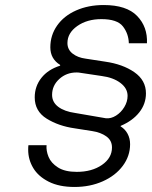

<svg xmlns="http://www.w3.org/2000/svg" viewBox="-20 -735 604 763"><path d="M92 -140Q92 -152 93 -158H165Q163 -136 173 -111.5Q183 -87 210.5 -69.5Q238 -52 285 -52Q345 -52 385 -79.5Q425 -107 425 -149Q425 -177 402.5 -193Q380 -209 347 -214L277 -225Q213 -234 165.5 -263.5Q118 -293 118 -348Q118 -392 144.5 -425.5Q171 -459 219 -474V-477Q180 -501 180 -547Q180 -595 207 -633.5Q234 -672 282.5 -693.5Q331 -715 392 -715Q483 -715 525 -671.5Q567 -628 564 -563H492Q491 -601 468.5 -630Q446 -659 383 -659Q326 -659 287 -631.5Q248 -604 248 -564Q248 -538 268.5 -522Q289 -506 320 -502L398 -490Q468 -480 514 -448Q560 -416 560 -364Q560 -322 533.5 -288.5Q507 -255 460 -235L459 -233Q477 -222 487 -203.5Q497 -185 497 -162Q497 -115 468 -76Q439 -37 388.5 -14.5Q338 8 276 8Q215 8 173.5 -13Q132 -34 112 -67.5Q92 -101 92 -140ZM487 -354Q487 -384 458.5 -405.5Q430 -427 384 -433L297 -446Q293 -447 284 -447Q244 -447 215.5 -421Q187 -395 187 -358Q187 -329 211.5 -310.5Q236 -292 279 -286L401 -265Q421 -263 441 -275.5Q461 -288 474 -309.5Q487 -331 487 -354Z"/></svg>

Font: Be Vietnam Light
Style: Italic
Weight: 300
Italic angle: -9.222°
Designer: Gabriel Lam
Foundry: TypeRant
Version: Version 3.000